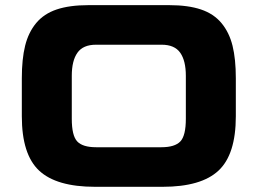

<svg xmlns="http://www.w3.org/2000/svg" viewBox="-20 -719 992 739"><path d="M631.3 -699.2Q704.1 -699.2 753.4 -682.6Q802.7 -666 832.5 -630.1Q862.3 -594.2 875 -543Q887.7 -491.7 887.7 -418V-271.5Q887.7 -124.5 821 -62.3Q754.4 0 606 0H345.7Q197.3 0 130.6 -62.3Q64 -124.5 64 -271.5V-418Q64 -491.7 76.7 -543Q89.4 -594.2 119.1 -630.1Q148.9 -666 198.2 -682.6Q247.6 -699.2 320.3 -699.2ZM695.3 -261.7V-427.2Q695.3 -485.4 673.6 -516.1Q651.9 -546.9 602.1 -546.9H349.6Q299.8 -546.9 278.1 -516.1Q256.3 -485.4 256.3 -427.2V-261.7Q256.3 -196.8 277.3 -174.6Q298.3 -152.3 350.1 -152.3H601.1Q652.8 -152.3 674.1 -174.6Q695.3 -196.8 695.3 -261.7Z"/></svg>

Font: Wadik
Style: Bold
Weight: 700
Designer: Sasha Pavljenko
Version: Version 1.001;Fontself Maker 3.5.4